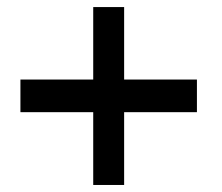

<svg xmlns="http://www.w3.org/2000/svg" viewBox="-20 -526 630 546"><path d="M540 -207V-299.8H333V-505.9H245.1V-299.8H38.1V-207H245.1V0H333V-207Z"/></svg>

Font: Galatia SIL
Style: Bold
Weight: 700
Designer: Development by SIL's NRSI team
Version: Version 2.1